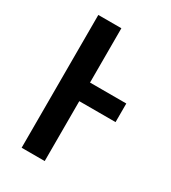

<svg xmlns="http://www.w3.org/2000/svg" viewBox="-176 -804 795 894"><g transform="rotate(30 221.5 -357.0)"><path d="M404 -322H209V0H85V-714H209V-422H404Z"/></g></svg>

Font: Noto Sans Display Medium
Style: Regular
Weight: 500
Designer: Monotype Design Team
Foundry: Monotype Imaging Inc.
Version: Version 1.900